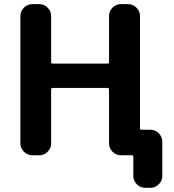

<svg xmlns="http://www.w3.org/2000/svg" viewBox="-20 -775 845 933"><path d="M509.8 -339.8Q509.8 -347.7 502 -347.7H236.3Q228.5 -347.7 228.5 -339.8V-78.1Q228.5 -54.7 211.4 -37.6Q194.3 -20.5 170.9 -20.5H136.7Q113.3 -20.5 96.2 -37.6Q79.1 -54.7 79.1 -78.1V-697.3Q79.1 -720.7 96.2 -737.8Q113.3 -754.9 136.7 -754.9H170.9Q194.3 -754.9 211.4 -737.8Q228.5 -720.7 228.5 -697.3V-472.7Q228.5 -465.8 236.3 -465.8H502Q509.8 -465.8 509.8 -472.7V-697.3Q509.8 -720.7 526.9 -737.8Q543.9 -754.9 567.4 -754.9H602.5Q626 -754.9 643.1 -737.8Q660.2 -720.7 660.2 -697.3V-152.3Q660.2 -144.5 668 -144.5H710.9Q734.4 -144.5 751.5 -127.4Q768.6 -110.4 768.6 -86.9V80.1Q768.6 103.5 751.5 120.6Q734.4 137.7 710.9 137.7H685.5Q662.1 137.7 645 120.6Q627.9 103.5 627.9 80.1V-13.7Q627.9 -20.5 621.1 -20.5H609.4H567.4Q543.9 -20.5 526.9 -37.6Q509.8 -54.7 509.8 -78.1Z"/></svg>

Font: Gen Jyuu Gothic Bold
Style: Bold
Weight: 700
Designer: [Source Han Sans]
Ryoko NISHIZUKA  (kana & ideographs); Paul D. Hunt (Latin, Greek & Cyrillic); Wenlong ZHANG  (bopomofo
Version: Version 1.002.20150607